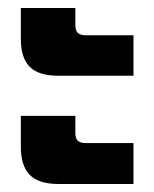

<svg xmlns="http://www.w3.org/2000/svg" viewBox="-20 -502 385 479"><path d="M32 -404V-482H168V-439Q168 -426 174 -420Q180 -414 195 -414H313V-313H126Q76 -313 54 -335.5Q32 -358 32 -404ZM32 -135V-213H168V-170Q168 -157 174 -151Q180 -145 195 -145H313V-43H126Q76 -43 54 -66Q32 -89 32 -135Z"/></svg>

Font: Prompt SemiBold
Style: Regular
Weight: 600
Designer: Katatrad Team
Foundry: CadsonDemak
Version: Version 1.001